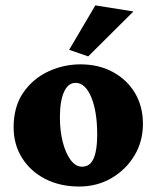

<svg xmlns="http://www.w3.org/2000/svg" viewBox="-20 -681 578 709"><path d="M272.5 7.8Q202.1 7.8 147.5 -20Q92.8 -47.9 61.5 -97.7Q30.3 -147.5 30.3 -210.9Q30.3 -287.1 65.9 -338.9Q101.6 -390.6 158.2 -417Q214.8 -443.4 277.3 -443.4Q344.7 -443.4 397 -415Q449.2 -386.7 478.5 -337.4Q507.8 -288.1 507.8 -223.6Q507.8 -158.2 476.1 -106Q444.3 -53.7 391.1 -22.9Q337.9 7.8 272.5 7.8ZM283.2 -65.4Q302.7 -65.4 314.9 -78.6Q327.1 -91.8 333 -118.7Q338.9 -145.5 338.9 -184.6Q338.9 -269.5 316.9 -322.3Q294.9 -375 258.8 -375Q231.4 -375 216.3 -341.3Q201.2 -307.6 201.2 -248Q201.2 -197.3 211.9 -155.8Q222.7 -114.3 241.2 -89.8Q259.8 -65.4 283.2 -65.4ZM305.7 -472.7 235.4 -497.1 332 -661.1 472.7 -638.7Z"/></svg>

Font: Crimson Pro Black
Style: Regular
Weight: 900
Designer: Jacques Le Bailly
Foundry: Baron von Fonthausen
Version: Version 1.003